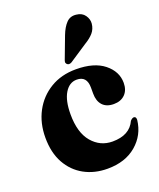

<svg xmlns="http://www.w3.org/2000/svg" viewBox="-131 -763 705 853"><g transform="rotate(-20 222.0 -336.0)"><path d="M427 -324.5Q427 -290 407.2 -270.2Q387.5 -250.5 354 -250.5Q319.5 -250.5 301.2 -270.5Q283 -290.5 283 -325.5V-354Q283 -409 235 -409Q200 -409 178.5 -373.5Q157 -338 157 -273.5Q157 -186.5 195.5 -141.2Q234 -96 292 -96Q373 -96 399.5 -155Q409.5 -165.5 417 -165Q427.5 -164.5 427 -149Q419 -79.5 366.5 -34.8Q314 10 230 10Q168.5 10 120.2 -16.5Q72 -43 44.2 -93Q16.5 -143 16.5 -214Q16.5 -282.5 45.2 -336.5Q74 -390.5 126 -422Q178 -453.5 247.5 -453.5Q333 -453.5 380 -415.8Q427 -378 427 -324.5ZM254.5 -612.5Q267.5 -646.5 285.8 -665.5Q304 -684.5 332 -681Q359 -678.5 372.2 -659.5Q385.5 -640.5 383.5 -620Q381 -595.5 366.2 -578.2Q351.5 -561 325.5 -545.5L240 -489Q225.5 -481 217 -490.5Q212.5 -495.5 213.5 -501.5Q214.5 -507.5 217.5 -514.5Z"/></g></svg>

Font: Fraunces 144pt S050
Style: Bold
Weight: 700
Version: Version 1.000; ttfautohint (v1.8.3)